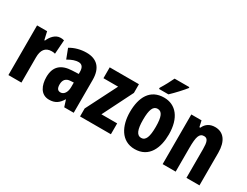

<svg xmlns="http://www.w3.org/2000/svg" viewBox="-72 -1297 2368 1838"><g transform="rotate(30 1111.5 -378.0)"><path d="M311 -559C255 -559 214 -509 194 -461H187L167 -549H56V0H200V-279C200 -358 231 -405 302 -405C314 -405 330 -404 340 -400L351 -554C333 -559 322 -559 311 -559Z M599 -560C534 -560 471 -543 420 -512L461 -405C508 -432 543 -444 577 -444C616 -444 634 -417 634 -368V-346L563 -343C444 -338 380 -283 380 -166C380 -76 416 10 509 10C575 10 613 -17 647 -73H650L673 0H778V-363C778 -496 712 -560 599 -560ZM600 -249 634 -251V-201C634 -143 607 -105 570 -105C540 -105 525 -124 525 -168C525 -218 550 -247 600 -249Z M1189 0V-120H1015L1182 -453V-549H859V-429H1021L848 -88V0Z M1614 -756V-766H1451C1430 -722 1404 -672 1371 -619V-606H1475C1523 -651 1587 -721 1614 -756ZM1671 -276C1671 -458 1586 -559 1457 -559C1303 -559 1240 -439 1240 -276C1240 -125 1306 10 1455 10C1615 10 1671 -129 1671 -276ZM1386 -274C1386 -386 1407 -435 1456 -435C1506 -435 1526 -385 1526 -276C1526 -166 1506 -114 1456 -114C1407 -114 1386 -167 1386 -274Z M2021 -559C1967 -559 1923 -536 1899 -482H1889L1874 -549H1761V0H1905V-259C1905 -387 1920 -431 1972 -431C2014 -431 2024 -392 2024 -317V0H2168V-361C2168 -489 2113 -559 2021 -559Z"/></g></svg>

Font: Noto Sans Gurmukhi UI ExtraCondensed ExtraBold
Style: Regular
Weight: 800
Width: 2
Designer: Jelle Bosma - Monotype Design Team
Foundry: Monotype Imaging Inc.
Version: Version 2.004